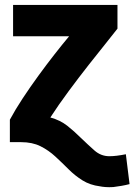

<svg xmlns="http://www.w3.org/2000/svg" viewBox="-20 -559 545 778"><path d="M490 66Q470 70 453.5 72Q437 74 423 74Q389 74 362.5 50.5Q336 27 308 0Q281 -27 252.5 -49.5Q224 -72 184 -83Q217 -134 258.5 -190Q300 -246 340.5 -297.5Q381 -349 412.5 -388Q444 -427 456 -443V-539H33V-412H260Q234 -381 201.5 -339.5Q169 -298 135.5 -252Q102 -206 72 -160.5Q42 -115 20 -74V17H65Q111 17 144 33.5Q177 50 204.5 75.5Q232 101 258 127Q284 153 314.5 172Q345 191 385 196Q394 198 408 199Q422 200 439 199Q455 197 472.5 194Q490 191 505 187Z"/></svg>

Font: Repo Bold
Style: Bold
Weight: 700
Designer: Stefan Peev
Foundry: Context Ltd
Version: Version 1.502